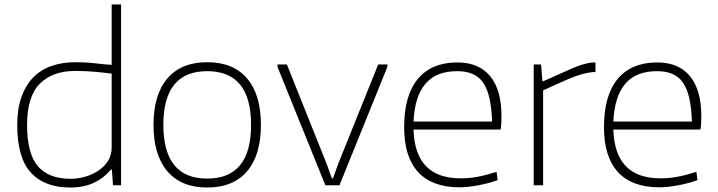

<svg xmlns="http://www.w3.org/2000/svg" viewBox="-20 -828 3209 858"><path d="M293 10Q179 10 118 -56.5Q57 -123 57 -269Q57 -342 76 -395Q95 -448 129 -482.5Q163 -517 211 -533.5Q259 -550 316 -550Q364 -550 406 -545Q448 -540 479 -538V-808H521V0H485L480 -70H475Q444 -32 399 -11Q354 10 293 10ZM296 -29Q330 -29 363 -39Q396 -49 422 -67Q448 -85 463.5 -110.5Q479 -136 479 -168V-499Q449 -503 406.5 -507Q364 -511 316 -511Q215 -511 158 -454Q101 -397 101 -270Q101 -141 149.5 -85Q198 -29 296 -29Z M906 10Q790 10 728 -62.5Q666 -135 666 -270Q666 -405 728 -477.5Q790 -550 906 -550Q1022 -550 1084 -477.5Q1146 -405 1146 -270Q1146 -135 1084 -62.5Q1022 10 906 10ZM906 -30Q1102 -30 1102 -270Q1102 -510 906 -510Q710 -510 710 -270Q710 -30 906 -30Z M1220 -529V-540H1262L1440 -95L1463 -31H1468L1491 -95L1670 -540H1711V-529L1497 0H1434Z M2033 9Q1911 9 1848.5 -59Q1786 -127 1786 -260Q1786 -401 1847 -475Q1908 -549 2024 -549Q2120 -549 2170.5 -487.5Q2221 -426 2221 -308Q2221 -287 2220 -272Q2219 -257 2217 -249H1828Q1834 -31 2039 -31Q2076 -31 2114 -38Q2152 -45 2199 -60L2204 -23Q2165 -9 2118 0Q2071 9 2033 9ZM2023 -510Q1929 -510 1881 -453.5Q1833 -397 1828 -285H2179Q2177 -345 2167.5 -388Q2158 -431 2139.5 -458Q2121 -485 2092 -497.5Q2063 -510 2023 -510Z M2365 -540H2398L2404 -465H2408Q2485 -500 2535.5 -522Q2586 -544 2627 -549H2641V-506H2628Q2582 -501 2525.5 -477Q2469 -453 2407 -424V0H2365Z M2926 9Q2804 9 2741.5 -59Q2679 -127 2679 -260Q2679 -401 2740 -475Q2801 -549 2917 -549Q3013 -549 3063.5 -487.5Q3114 -426 3114 -308Q3114 -287 3113 -272Q3112 -257 3110 -249H2721Q2727 -31 2932 -31Q2969 -31 3007 -38Q3045 -45 3092 -60L3097 -23Q3058 -9 3011 0Q2964 9 2926 9ZM2916 -510Q2822 -510 2774 -453.5Q2726 -397 2721 -285H3072Q3070 -345 3060.5 -388Q3051 -431 3032.5 -458Q3014 -485 2985 -497.5Q2956 -510 2916 -510Z"/></svg>

Font: Encode Sans Wide
Style: Thin
Weight: 100
Designer: Pablo Impallari, Andres Torresi
Foundry: Pablo Impallari, Andres Torresi
Version: Version 1.000; ttfautohint (v1.00) -l 8 -r 50 -G 200 -x 14 -